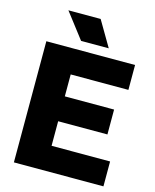

<svg xmlns="http://www.w3.org/2000/svg" viewBox="-136 -1042 916 1133"><g transform="rotate(15 321.5 -475.0)"><path d="M60 0V-740H602V-588H249.5V-152H607V0ZM172.5 -302V-454H550.5V-302ZM257.5 -795 138.5 -950H335.5L426.5 -795Z"/></g></svg>

Font: Encode Sans SC ExtraBold
Style: Regular
Weight: 800
Version: Version 3.002